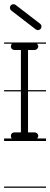

<svg xmlns="http://www.w3.org/2000/svg" viewBox="-22 -666 240 918"><path d="M52.7 -642.5C45.3 -648.2 34.6 -646.8 28.9 -639.4C23.2 -631.9 24.6 -621.2 32 -615.5L149 -525.5C156.4 -519.8 167.1 -521.2 172.8 -528.6C178.6 -536.1 177.2 -546.8 169.7 -552.5ZM-2.5 226V232H198V226ZM-2.5 -463V-457H35.3C34 -455.8 32.9 -454.4 32 -453C31 -450 30 -447 30 -444C30 -441 31 -438 32 -436C35 -430 41 -427 47 -427H78V-235H-2.5V-229H78V-33H47C41 -33 35 -30 32 -25C31 -22 30 -19 30 -16C30 -13 31 -10 32 -7C32.7 -5.8 33.5 -4.8 34.5 -4H-2.5V8H198V-4H155.5C156.5 -4.8 157.3 -5.8 158 -7C160 -10 161 -13 161 -16C161 -19 160 -22 158 -25C155 -30 149 -33 143 -33H112V-229H198V-235H112V-427H143C149 -427 155 -430 158 -436C160 -438 161 -441 161 -444C161 -447 160 -450 158 -453C157.1 -454.4 156 -455.8 154.7 -457H198V-463Z"/></svg>

Font: LetsTraceRuled
Style: Medium
Weight: 500
Version: Version 003.000